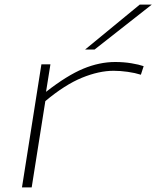

<svg xmlns="http://www.w3.org/2000/svg" viewBox="-20 -810 676 830"><path d="M198 -532 179 -413Q270 -484 340 -513Q410 -542 478 -542Q515 -542 548 -536.5Q581 -531 601 -524L589 -487Q564 -495 532 -499.5Q500 -504 471 -504Q408 -504 334.5 -474Q261 -444 176 -373L117 0H75L159 -532ZM348 -596 584 -790H636L389 -596Z"/></svg>

Font: Georama ExtraExtended ExtraLight
Style: Italic
Weight: 200
Width: 8
Italic angle: -9°
Designer: Jean-Baptiste Levee
Foundry: Production Type
Version: Version 1.000